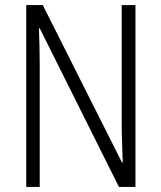

<svg xmlns="http://www.w3.org/2000/svg" viewBox="-20 -734 634 754"><path d="M512 0H447L136 -623H133Q134 -590 135 -555Q136 -520 136 -480V0H83V-714H148L459 -96H462Q461 -132 459.5 -172Q458 -212 458 -242V-714H512Z"/></svg>

Font: Noto Sans Tamil Condensed Light
Style: Regular
Weight: 300
Width: 3
Designer: Jelle Bosma - Monotype Design Team
Foundry: Monotype Imaging Inc.
Version: Version 2.004; ttfautohint (v1.8.4.7-5d5b)